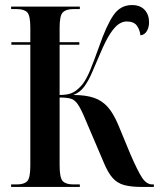

<svg xmlns="http://www.w3.org/2000/svg" viewBox="-20 -740 636 760"><path d="M24 0V-10H47Q75 -10 87.5 -22.5Q100 -35 100 -84V-563H25V-573H100V-631Q100 -679 87.5 -691.5Q75 -704 47 -704H24V-714H296V-704H270Q242 -704 229 -691.5Q216 -679 216 -631V-573H294V-563H216V-364Q252 -364 271 -375Q290 -386 307 -407Q323 -428 337.5 -463.5Q352 -499 372 -555Q402 -641 429.5 -680.5Q457 -720 502 -720Q535 -720 552.5 -701Q570 -682 570 -652Q570 -631 561 -616.5Q552 -602 536 -600Q533 -624 521 -639.5Q509 -655 481 -655Q466 -655 450.5 -645Q435 -635 417 -608Q399 -581 377 -529Q360 -491 346 -457Q332 -423 314.5 -398.5Q297 -374 270 -364Q319 -364 351.5 -353Q384 -342 406.5 -316.5Q429 -291 448 -246L496 -130Q525 -63 542.5 -36.5Q560 -10 583 -10H589V0H542Q499 0 471.5 -7.5Q444 -15 425.5 -36Q407 -57 391 -96L318 -267Q301 -308 288.5 -326.5Q276 -345 260 -349.5Q244 -354 216 -354V-85Q216 -36 228.5 -23Q241 -10 270 -10H296V0Z"/></svg>

Font: Noto Serif Display ExtraCondensed SemiBold
Style: Regular
Weight: 600
Width: 2
Designer: Monotype Design Team
Foundry: Monotype Imaging Inc.
Version: Version 2.009